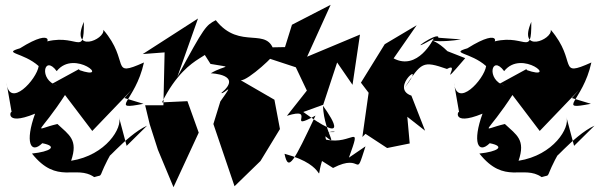

<svg xmlns="http://www.w3.org/2000/svg" viewBox="-20 -686 2494 799"><path d="M507 -79 475 -199C491 -156 422 -40 276 -17C306 -105 268 -124 219 -170C112 -145 138 -116 256 -299L229 -319L364 -141L528 -312L498 -278L577 -254C430 -226 543 -261 579 -426C434 -361 524 -429 410 -562C418 -521 271 -461 329 -595C330 -437 303 -559 150 -506C184 -487 216 -581 63 -485C-12 -463 76 -469 141 -411C133 -355 19 -232 7 -342L29 -216C29 -239 -13 -156 126 -213C83 -95 107 -42 156 -90C223 -77 189 -55 113 -47C218 85 296 -2 372 51C418 37 378 66 449 -60C390 24 502 -123 592 -163ZM383 -318 308 -398 198 -338 218 -330C140 -353 163 -462 216 -390C290 -484 447 -346 308 -395Z M856 -420C957 -402 919 -418 857 -381C857 -381 994 -377 901 -299C910 -291 963 -356 897 -264L868 -170L956 89L1064 -16L1145 -149L1122 -271L982 -352C1011 -349 1136 -465 1122 -466C1096 -582 979 -473 878 -602C837 -580 832 -578 718 -366L804 -609L574 -461L665 -468L660 -248H584L603 -169L637 -63L702 93L807 -134L760 -265L654 -260C769 -491 900 -437 809 -494Z M1366 13C1495 -54 1454 70 1501 -77L1432 -30C1487 -183 1447 -81 1337 -105C1315 -161 1446 -127 1311 -139C1407 -56 1329 -124 1324 -246C1373 -178 1426 -86 1242 -220L1325 -250L1383 -426L1447 -333L1478 -542L1258 -450L1356 -666L1195 -583L1166 -490L1113 -489L1068 -453L1211 -406L1257 -309L1174 -204C1303 -245 1165 -135 1293 -205C1203 -15 1180 33 1164 -46C1357 5 1287 92 1320 -16Z M1804 -529C1809 -561 1648 -448 1785 -526C1783 -522 1718 -390 1618 -443L1714 -581L1581 -502L1482 -342L1514 -300L1488 -116L1501 -129L1591 -70L1685 -89L1675 -200L1749 -142L1692 -288C1595 -321 1767 -452 1663 -320C1735 -428 1738 -434 1840 -399C1902 -434 1792 -299 1916 -444L1842 -473C1762 -553 1729 -496 1899 -522Z M2369 -79 2337 -199C2353 -156 2284 -40 2138 -17C2168 -105 2130 -124 2081 -170C1974 -145 2000 -116 2118 -299L2091 -319L2226 -141L2390 -312L2360 -278L2439 -254C2292 -226 2405 -261 2441 -426C2296 -361 2386 -429 2272 -562C2280 -521 2133 -461 2191 -595C2192 -437 2165 -559 2012 -506C2046 -487 2078 -581 1925 -485C1850 -463 1938 -469 2003 -411C1995 -355 1881 -232 1869 -342L1891 -216C1891 -239 1849 -156 1988 -213C1945 -95 1969 -42 2018 -90C2085 -77 2051 -55 1975 -47C2080 85 2158 -2 2234 51C2280 37 2240 66 2311 -60C2252 24 2364 -123 2454 -163ZM2245 -318 2170 -398 2060 -338 2080 -330C2002 -353 2025 -462 2078 -390C2152 -484 2309 -346 2170 -395Z"/></svg>

Font: Asimov Silicon
Style: Regular
Weight: 400
Designer: Google
Version: Version 2.000980; 2014